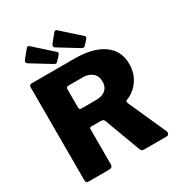

<svg xmlns="http://www.w3.org/2000/svg" viewBox="-219 -1109 1170 1255"><g transform="rotate(-30 365.5 -482.0)"><path d="M689 -20Q689 -11 684 -5.5Q679 0 670 0H499Q480 0 474 -19L374 -288Q371 -296 364.5 -299.5Q358 -303 344 -303H275Q269 -303 266 -299.5Q263 -296 263 -292V-27Q263 -12 256 -6Q249 0 233 0H84Q71 0 66 -5.5Q61 -11 61 -23V-721Q61 -742 78 -742H402Q542 -742 619 -687.5Q696 -633 696 -534Q696 -463 658.5 -410Q621 -357 562 -336Q557 -334 557 -326Q557 -321 558 -318L687 -30Q689 -22 689 -20ZM487 -521Q487 -563 459.5 -586Q432 -609 389 -609H284Q272 -609 267.5 -605Q263 -601 263 -591V-457Q263 -446 266 -441.5Q269 -437 278 -437H389Q437 -437 462 -459Q487 -481 487 -521ZM179 -964Q185 -964 190 -959L327 -836Q331 -833 331 -828Q331 -820 324 -813L294 -781Q288 -774 282 -774Q279 -774 265 -781L125 -867Q113 -874 113 -883Q113 -891 121 -901L168 -958Q172 -964 179 -964ZM387 -964Q393 -964 398 -959L535 -836Q539 -833 539 -827Q539 -820 532 -813L503 -781Q497 -774 491 -774Q487 -774 473 -781L333 -867Q321 -874 321 -883Q321 -891 329 -901L376 -958Q381 -964 387 -964Z"/></g></svg>

Font: Libre Franklin ExtraBold
Style: Regular
Weight: 800
Designer: Pablo Impallari, Rodrigo Fuenzalida
Foundry: Impallari Type
Version: Version 1.002; ttfautohint (v1.5)